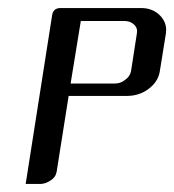

<svg xmlns="http://www.w3.org/2000/svg" viewBox="-20 -458 434 478"><path d="M43.9 0 109.9 -420.9Q112.8 -438 130.9 -438H331.1Q360.4 -438 378.9 -418.9Q393.6 -403.3 393.6 -383.8Q393.6 -377.9 393.1 -375L377.9 -280.8Q374 -254.9 350.1 -236.8Q326.7 -219.2 295.9 -219.2H150.9L121.1 -30.8Q118.7 -16.6 106 -8.8Q92.8 0 80.1 0ZM155.8 -250H265.1Q280.3 -250 291 -258.8Q303.7 -267.6 306.2 -280.8L320.8 -375Q323.2 -388.2 313.5 -397Q304.2 -405.8 289.1 -405.8H181.2Z"/></svg>

Font: Hhenum
Style: Italic
Weight: 400
Designer: T. Christopher White
Version: Version 1.0